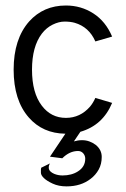

<svg xmlns="http://www.w3.org/2000/svg" viewBox="-20 -474 455 694"><path d="M262.2 71.8Q231.4 71.8 205.1 98.1L160.6 92.3L216.3 9.3Q134.8 8.3 84.5 -48.8Q29.3 -111.3 29.3 -222.2Q29.3 -333 85.4 -396.5Q137.2 -454.1 218.3 -454.1Q272.9 -454.1 317.4 -425.5Q361.8 -397 385.3 -341.8L324.7 -324.2Q301.8 -376.5 250 -391.6Q234.4 -396 213.6 -396Q192.9 -396 170.4 -385Q147.9 -374 131.3 -352.5Q95.7 -305.7 95.7 -222.2Q95.7 -138.2 131.3 -91.8Q164.6 -47.9 218.3 -47.9Q270 -47.9 305.7 -88.9Q316.9 -102.5 324.7 -120.1L385.3 -102.1Q351.6 -21 270.5 2.4L247.1 37.1Q261.7 32.7 276.4 32.7Q291 32.7 303.5 37.4Q315.9 42 326.2 49.8Q347.7 67.4 347.7 93.3Q347.7 119.1 336.7 138.9Q325.7 158.7 307.6 172.4Q272.5 199.7 220.7 199.7Q191.9 199.7 170.4 189.7Q148.9 179.7 138.4 169.4Q127.9 159.2 127.9 150.4V138.7Q127.9 135.7 128.9 132.3L160.6 116.7Q156.2 123.5 156.2 131.6Q156.2 139.6 161.9 145.3Q167.5 150.9 175.8 154.3Q189.9 160.2 206.1 160.2Q222.2 160.2 236.3 156.5Q250.5 152.8 261.7 145.5Q288.1 128.9 288.1 99.6Q288.1 88.4 280.8 80.1Q273.4 71.8 262.2 71.8Z"/></svg>

Font: Meera
Style: Regular
Weight: 400
Designer: Hussain KH and Suresh P for Swathanthra Malayalam Computing (SMC)
Version: 7.0.0+20160512